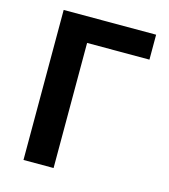

<svg xmlns="http://www.w3.org/2000/svg" viewBox="-110 -827 805 915"><g transform="rotate(15 292.0 -370.0)"><path d="M90.8 0V-740.2H546.9V-617.2H239.3V0Z"/></g></svg>

Font: Bpmf Zihi Sans Bold
Style: Bold
Weight: 700
Foundry: But Ko
Version: Version 1.320